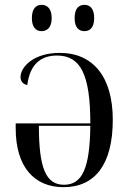

<svg xmlns="http://www.w3.org/2000/svg" viewBox="-20 -765 537 795"><path d="M330 -636C352 -636 370 -651 370 -690C370 -730 352 -745 330 -745C306 -745 289 -730 289 -690C289 -651 306 -636 330 -636ZM152 -636C175 -636 194 -651 194 -690C194 -730 175 -745 152 -745C130 -745 112 -730 112 -690C112 -651 130 -636 152 -636ZM243 10C374 10 447 -85 447 -269C447 -445 367 -546 227 -546C118 -546 65 -487 65 -446C65 -429 75 -416 93 -413C104 -500 150 -535 216 -535C313 -535 354 -458 354 -254H45V-233C45 -75 121 10 243 10ZM245 0C170 0 141 -69 141 -244H354C352 -69 321 0 245 0Z"/></svg>

Font: Noto Serif Display SemiCondensed
Style: Regular
Weight: 400
Width: 4
Designer: Monotype Design Team
Foundry: Monotype Imaging Inc.
Version: Version 2.009